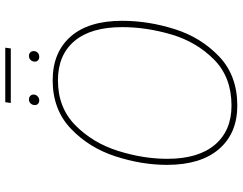

<svg xmlns="http://www.w3.org/2000/svg" viewBox="-116 -795 921 729"><g transform="rotate(-90 344.5 -430.5)"><path d="M630 -427Q630 -328 598.5 -228Q567 -128 494.5 -59Q422 10 308 10Q203 10 143 -59.5Q83 -129 83 -257Q83 -353 115.5 -453Q148 -553 220.5 -622Q293 -691 404 -691Q510 -691 570 -623Q630 -555 630 -427ZM106 -256Q106 -138 159.5 -75Q213 -12 308 -12Q416 -12 483 -78.5Q550 -145 578 -240Q606 -335 606 -427Q606 -546 553 -608.5Q500 -671 404 -671Q300 -671 233 -604.5Q166 -538 136 -442.5Q106 -347 106 -256ZM310 -759Q310 -768 316 -774.5Q322 -781 331 -781Q340 -781 345 -776Q350 -771 350 -763Q350 -755 343.5 -748.5Q337 -742 328 -742Q320 -742 315 -746.5Q310 -751 310 -759ZM475 -759Q475 -768 481 -774.5Q487 -781 497 -781Q505 -781 510 -776Q515 -771 515 -763Q515 -754 509 -748Q503 -742 493 -742Q485 -742 480 -746.5Q475 -751 475 -759ZM525 -850H318L321 -871H528Z"/></g></svg>

Font: Fira Sans Thin
Style: Italic
Weight: 250
Italic angle: -8°
Designer: Carrois Corporate & Edenspiekermann AG
Foundry: Carrois Corporate GbR & Edenspiekermann AG
Version: Version 4.203